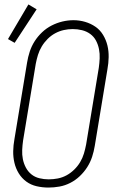

<svg xmlns="http://www.w3.org/2000/svg" viewBox="-20 -837 540 865"><path d="M198 8Q171 8 145 2Q119 -4 98.5 -19Q78 -34 64.5 -56Q51 -78 45 -103.5Q39 -129 39.5 -156Q40 -183 45 -210L102 -555Q106 -580 114 -604.5Q122 -629 136 -651Q150 -673 169.5 -691.5Q189 -710 212.5 -722Q236 -734 261 -740Q286 -746 311 -746Q338 -746 363.5 -738.5Q389 -731 410 -716.5Q431 -702 444.5 -679.5Q458 -657 464 -632Q470 -607 469.5 -579.5Q469 -552 464 -525L407 -180Q403 -155 395 -130.5Q387 -106 373 -84Q359 -62 339.5 -43.5Q320 -25 296.5 -13Q273 -1 248 3.5Q223 8 198 8ZM199 -29Q220 -29 240.5 -33Q261 -37 279.5 -47Q298 -57 314 -72.5Q330 -88 341 -106.5Q352 -125 358 -145Q364 -165 368 -186L425 -531Q428 -552 429 -573.5Q430 -595 426 -615.5Q422 -636 412.5 -654Q403 -672 386.5 -684Q370 -696 349.5 -701Q329 -706 308 -706Q287 -706 267 -701.5Q247 -697 228.5 -687Q210 -677 194.5 -661.5Q179 -646 168 -627.5Q157 -609 151 -589.5Q145 -570 141 -549L84 -204Q81 -183 80 -161.5Q79 -140 83 -120Q87 -100 96.5 -82Q106 -64 121.5 -51.5Q137 -39 157.5 -34Q178 -29 199 -29ZM46 -644 16 -661 108 -817 145 -795Z"/></svg>

Font: Iosevka Slab XLtObl
Style: Regular
Weight: 200
Italic angle: -9°
Monospace: yes
Designer: Belleve Invis
Foundry: Belleve Invis
Version: Version 11.1.1; ttfautohint (v1.8.3)